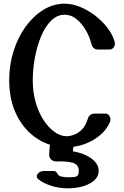

<svg xmlns="http://www.w3.org/2000/svg" viewBox="-20 -790 674 1043"><path d="M457 -145Q465 -173 497 -173H552Q565 -173 572.5 -163Q580 -153 580 -141Q580 -131 576 -124Q558 -84 521 -53.5Q484 -23 437 -6.5Q390 10 342 10Q255 10 184 -35.5Q113 -81 71.5 -163Q30 -245 30 -354Q30 -437 53.5 -512Q77 -587 119 -645Q161 -703 215.5 -736.5Q270 -770 331 -770Q372 -770 415 -752.5Q458 -735 496.5 -705.5Q535 -676 563.5 -639Q592 -602 603 -563Q604 -561 604 -558Q604 -555 604 -553Q604 -540 596 -530.5Q588 -521 574 -521H512Q484 -521 476 -553Q467 -590 446 -626Q425 -662 396 -686Q367 -710 331 -710Q291 -710 258.5 -678.5Q226 -647 204 -594.5Q182 -542 170 -479.5Q158 -417 158 -354Q158 -289 174 -233.5Q190 -178 217 -137Q244 -96 276.5 -73Q309 -50 342 -50Q361 -50 383.5 -58.5Q406 -67 426 -87.5Q446 -108 457 -145ZM190 185Q180 178 180 168Q180 157 191 148Q202 139 218 139H272Q280 139 284.5 143.5Q289 148 293 155Q299 166 314.5 169.5Q330 173 358 173Q385 173 396.5 168Q408 163 408 138Q408 105 377.5 95Q347 85 287 87Q268 87 257 75.5Q246 64 247 48L251 -3Q252 -17 262.5 -25.5Q273 -34 286 -33L346 -31Q361 -30 371 -21Q381 -12 379 2L376 32Q437 42 476.5 71Q516 100 516 138Q516 181 467.5 207Q419 233 345 233Q302 233 259 219.5Q216 206 190 185Z"/></svg>

Font: Yusei Magic
Style: Regular
Weight: 400
Designer: Tanukizamurai
Foundry: Yusei Magic Project
Version: Version 1.200